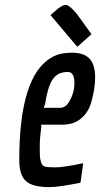

<svg xmlns="http://www.w3.org/2000/svg" viewBox="-20 -760 410 787"><path d="M183 7Q113 7 86 -18Q59 -43 59 -104Q59 -452 194 -526Q226 -544 275 -544Q324 -544 347 -519.5Q370 -495 370 -442Q370 -394 352 -334Q340 -297 310.5 -273Q281 -249 237 -249H149V-238Q143 -194 143 -160Q143 -126 144 -115.5Q145 -105 149 -93Q153 -81 163 -77.5Q173 -74 207 -74Q241 -74 321 -91L310 -11Q220 7 183 7ZM226 -318Q248 -318 262 -341Q285 -377 285 -421Q285 -465 258 -465Q215 -465 195 -433.5Q175 -402 165 -334L159 -318ZM204 -713Q234 -740 249 -740Q264 -740 295 -703L355 -620L297 -568L187 -698Z"/></svg>

Font: Economica
Style: Bold Italic
Weight: 700
Designer: Vicente Lamonaca
Foundry: Vicente Lamonaca
Version: Version 1.100